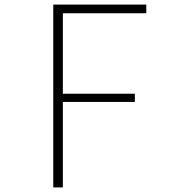

<svg xmlns="http://www.w3.org/2000/svg" viewBox="-20 -820 740 840"><path d="M213 0V-800H620V-762H255V-410H570V-374H255V0Z"/></svg>

Font: Martian Mono SemiExpanded Thin
Style: Regular
Weight: 250
Monospace: yes
Version: Version 0.930